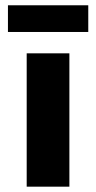

<svg xmlns="http://www.w3.org/2000/svg" viewBox="-20 -700 360 720"><path d="M9.8 -580.1V-680.2H311V-580.1ZM80.1 0V-500H240.2V0Z"/></svg>

Font: Now
Style: Bold
Weight: 700
Designer: Alfredo Marco Pradil
Foundry: Alfredo Marco Pradil
Version: Version 1.002;PS 001.002;hotconv 1.0.88;makeotf.lib2.5.64775